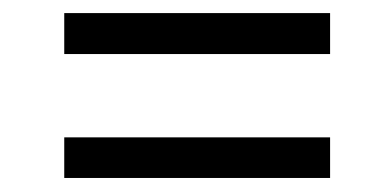

<svg xmlns="http://www.w3.org/2000/svg" viewBox="-20 -395 582 286"><path d="M471.7 -314.5H75.7V-375.5H471.7ZM471.7 -129.9H75.7V-190.4H471.7Z"/></svg>

Font: Vazirmatn FD NL Light
Style: Regular
Weight: 300
Designer: Saber Rastikerdar
Foundry: Saber Rastikerdar
Version: Version 33.003